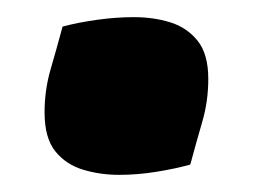

<svg xmlns="http://www.w3.org/2000/svg" viewBox="-20 -193 295 224"><path d="M202 -1Q184 4 162 7.5Q140 11 119 11Q97 11 77 5Q57 -1 44.5 -16.5Q32 -32 32 -62Q32 -88 39 -112Q46 -136 53 -162Q72 -167 94 -170Q116 -173 136 -173Q159 -173 178.5 -167Q198 -161 210.5 -145.5Q223 -130 223 -101Q223 -75 216 -51Q209 -27 202 -1Z"/></svg>

Font: Merienda ExtraBold
Style: Regular
Weight: 800
Designer: Eduardo Rodriguez Tunni
Foundry: Eduardo Rodriguez Tunni
Version: Version 2.001